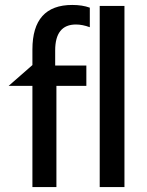

<svg xmlns="http://www.w3.org/2000/svg" viewBox="-20 -756 596 776"><path d="M272 -736Q111 -736 111 -556V-493L15 -409H111V0H208V-409H329V-491H203V-552Q203 -657 287 -657Q313 -657 343 -646V-725Q313 -736 272 -736ZM483 -732H383V0H483Z"/></svg>

Font: Geom
Style: Regular
Weight: 400
Version: Version 1.102